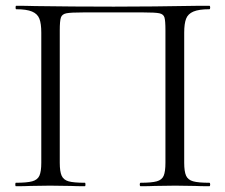

<svg xmlns="http://www.w3.org/2000/svg" viewBox="-20 -645 781 665"><path d="M705 0Q673 0 655 -1L587 -2L516 -1Q498 0 467 0Q464 0 464 -6Q464 -12 467 -12Q505 -12 523 -17Q541 -22 547 -36.5Q553 -51 553 -81V-540Q553 -574 549.5 -585Q546 -596 532 -599Q518 -602 475 -602H270Q225 -602 210 -599Q195 -596 191 -584.5Q187 -573 187 -540V-81Q187 -51 193.5 -36.5Q200 -22 217.5 -17Q235 -12 274 -12Q276 -12 276 -6Q276 0 274 0Q243 0 225 -1L153 -2L85 -1Q67 0 35 0Q33 0 33 -6Q33 -12 35 -12Q73 -12 91.5 -17Q110 -22 116.5 -36.5Q123 -51 123 -81V-532Q123 -563 116.5 -580Q110 -597 91 -605Q72 -613 36 -613Q34 -613 34 -619Q34 -625 36 -625Q70 -625 101 -624Q231 -622 374 -622Q504 -622 672 -625H705Q708 -625 708 -619Q708 -613 705 -613Q669 -613 650 -605Q631 -597 624.5 -580Q618 -563 618 -532V-81Q618 -51 624.5 -36.5Q631 -22 649 -17Q667 -12 705 -12Q708 -12 708 -6Q708 0 705 0Z"/></svg>

Font: Cormorant Infant
Style: Regular
Weight: 400
Designer: Christian Thalmann (Catharsis Fonts)
Foundry: Catharsis Fonts
Version: Version 4.000